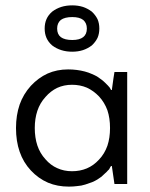

<svg xmlns="http://www.w3.org/2000/svg" viewBox="-20 -690 564 720"><path d="M396.5 -352.5Q394.5 -355.5 391.6 -361.3Q388.7 -365.2 384.8 -369.1Q379.9 -374 374 -379.9Q368.2 -385.7 360.4 -391.6Q352.5 -397.5 343.8 -403.3Q335 -408.2 323.2 -413.1Q312.5 -418 297.9 -421.9Q283.2 -425.8 267.6 -427.7Q252 -429.7 235.4 -429.7Q193.4 -429.7 158.2 -414.1Q124 -398.4 95.7 -368.2Q67.4 -336.9 53.7 -297.9Q40 -257.8 40 -210Q40 -160.2 53.7 -121.1Q67.4 -81.1 95.7 -50.8Q124 -20.5 160.2 -4.9Q195.3 9.8 238.3 9.8Q254.9 9.8 269.5 7.8Q285.2 6.8 299.8 2Q314.5 -2.9 325.2 -6.8Q336.9 -11.7 344.7 -16.6Q352.5 -21.5 360.4 -27.3Q367.2 -33.2 374 -40Q380.9 -45.9 384.8 -50.8Q389.6 -54.7 390.6 -57.6Q392.6 -60.5 393.6 -63.5Q394.5 -65.4 396.5 -67.4Q397.5 -67.4 399.4 -67.4Q401.4 -49.8 409.2 0Q420.9 0 457 0Q457 -105.5 457 -419.9Q445.3 -419.9 409.2 -419.9Q406.2 -403.3 399.4 -352.5Q398.4 -352.5 396.5 -352.5ZM392.6 -210Q392.6 -172.9 382.8 -143.6Q372.1 -113.3 351.6 -91.8Q331.1 -69.3 305.7 -58.6Q280.3 -47.9 250 -47.9Q219.7 -47.9 194.3 -59.6Q169.9 -70.3 150.4 -92.8Q129.9 -115.2 120.1 -144.5Q110.4 -173.8 110.4 -210Q110.4 -245.1 120.1 -274.4Q129.9 -303.7 150.4 -326.2Q169.9 -348.6 194.3 -360.4Q219.7 -372.1 250 -372.1Q280.3 -372.1 305.7 -361.3Q331.1 -349.6 351.6 -328.1Q372.1 -305.7 382.8 -276.4Q392.6 -247.1 392.6 -210ZM147.5 -583Q147.5 -563.5 154.3 -547.9Q161.1 -532.2 175.8 -519.5Q191.4 -507.8 210 -502Q228.5 -496.1 251 -496.1Q272.5 -496.1 291 -502Q308.6 -507.8 324.2 -519.5Q337.9 -532.2 345.7 -547.9Q352.5 -563.5 352.5 -583Q352.5 -602.5 345.7 -618.2Q337.9 -633.8 324.2 -646.5Q308.6 -658.2 291 -664.1Q272.5 -669.9 251 -669.9Q228.5 -669.9 210 -664.1Q191.4 -658.2 175.8 -646.5Q161.1 -633.8 154.3 -618.2Q147.5 -602.5 147.5 -583ZM305.7 -583Q305.7 -561.5 292 -550.8Q278.3 -540 251 -540Q222.7 -540 208 -550.8Q194.3 -561.5 194.3 -583Q194.3 -603.5 208 -615.2Q222.7 -626 251 -626Q278.3 -626 292 -615.2Q305.7 -603.5 305.7 -583Z"/></svg>

Font: TextaAlt
Style: Regular
Weight: 400
Designer: Daniel Hernandez & Miguel Hernandez
Version: Version 1.005;com.myfonts.easy.latinotype.texta.alt-regular.